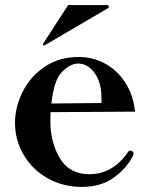

<svg xmlns="http://www.w3.org/2000/svg" viewBox="-20 -722 598 755"><path d="M505 -118 504 -112Q481 -63 429.5 -25Q378 13 302 13Q227 13 166.5 -21.5Q106 -56 72.5 -114Q39 -172 39 -239Q39 -300 68.5 -360Q98 -420 155 -459Q212 -498 290 -498Q345 -498 393 -472Q441 -446 472.5 -397.5Q504 -349 511 -283L179 -281Q178 -271 178 -247Q178 -162 215.5 -99.5Q253 -37 331 -37Q424 -37 484 -125Q487 -130 493 -130Q495 -130 499 -128Q505 -124 505 -118ZM182 -315 379 -317V-336Q379 -398 352 -435Q325 -472 287 -472Q257 -472 224.5 -440Q192 -408 182 -315ZM405 -690Q408 -693 408 -696Q408 -698 406 -700Q404 -702 401 -702H248L150 -551L149 -547Q149 -546 150 -544.5Q151 -543 153 -543L156 -544Z"/></svg>

Font: Shippori Mincho ExtraBold
Style: Regular
Weight: 800
Designer: FONTDASU
Foundry: FONTDASU / Google Inc. / but / Adobe
Version: Version 3.110; ttfautohint (v1.8.3)